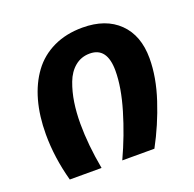

<svg xmlns="http://www.w3.org/2000/svg" viewBox="-102 -651 766 757"><g transform="rotate(-20 281.0 -273.0)"><path d="M317.9 -545.9Q415.5 -545.9 470.7 -491.7Q525.9 -437.5 525.9 -341.8Q525.9 -262.7 496.3 -172.9Q466.8 -83 421.9 0H287.1Q328.6 -89.8 355.7 -181.2Q382.8 -272.5 382.8 -341.8Q382.8 -439.9 310.1 -439.9Q274.4 -439.9 248 -418.2Q221.7 -396.5 207.8 -359.4Q193.8 -322.3 187.5 -280.8Q181.2 -239.3 181.2 -191.9Q181.2 -103.5 200.2 0H66.9Q39.1 -101.6 39.1 -199.2Q39.1 -275.9 56.6 -339.1Q74.2 -402.3 108.4 -448.7Q142.6 -495.1 196 -520.5Q249.5 -545.9 317.9 -545.9Z"/></g></svg>

Font: FiraGO SemiBold
Style: Italic
Weight: 600
Italic angle: -8°
Designer: bBox Type GmbH
Foundry: bBox Type GmbH
Version: Version 1.001;PS 001.001;hotconv 1.0.88;makeotf.lib2.5.64775